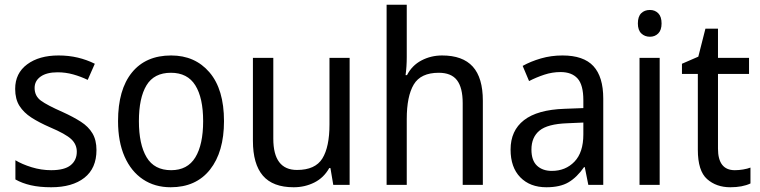

<svg xmlns="http://www.w3.org/2000/svg" viewBox="-20 -780 3205 810"><path d="M387 -147Q387 -70 336 -30Q285 10 196 10Q147 10 110 1.5Q73 -7 45 -23V-104Q73 -87 113.5 -74.5Q154 -62 196 -62Q252 -62 278 -83Q304 -104 304 -140Q304 -171 280.5 -193Q257 -215 191 -243Q145 -263 112.5 -284Q80 -305 62 -333.5Q44 -362 44 -405Q44 -471 94.5 -508.5Q145 -546 227 -546Q270 -546 308 -537Q346 -528 380 -511L350 -443Q321 -457 289 -466Q257 -475 223 -475Q177 -475 151.5 -457Q126 -439 126 -409Q126 -375 152.5 -355.5Q179 -336 245 -307Q289 -287 321 -266.5Q353 -246 370 -217.5Q387 -189 387 -147Z M925 -269Q925 -139 866 -64.5Q807 10 700 10Q633 10 583 -23.5Q533 -57 505.5 -119.5Q478 -182 478 -269Q478 -402 536.5 -474Q595 -546 702 -546Q803 -546 864 -474.5Q925 -403 925 -269ZM566 -269Q566 -171 598.5 -116.5Q631 -62 702 -62Q771 -62 804 -116Q837 -170 837 -269Q837 -367 804 -420Q771 -473 701 -473Q630 -473 598 -420Q566 -367 566 -269Z M1455 -536V0H1386L1374 -71H1369Q1346 -30 1306 -10Q1266 10 1219 10Q1131 10 1089 -39Q1047 -88 1047 -186V-536H1133V-195Q1133 -63 1233 -63Q1310 -63 1340 -111.5Q1370 -160 1370 -255V-536Z M1696 -540Q1696 -498 1691 -463H1697Q1718 -504 1758 -525Q1798 -546 1845 -546Q1932 -546 1974.5 -499Q2017 -452 2017 -355V0H1932V-345Q1932 -410 1908 -441.5Q1884 -473 1831 -473Q1755 -473 1725.5 -423.5Q1696 -374 1696 -278V0H1611V-760H1696Z M2353 -546Q2442 -546 2483.5 -501Q2525 -456 2525 -364V0H2462L2447 -75H2444Q2414 -32 2378.5 -11Q2343 10 2285 10Q2216 10 2175 -32Q2134 -74 2134 -149Q2134 -229 2190.5 -273Q2247 -317 2361 -321L2441 -324V-357Q2441 -422 2416.5 -449Q2392 -476 2345 -476Q2310 -476 2276.5 -465Q2243 -454 2212 -438L2185 -502Q2219 -521 2262 -533.5Q2305 -546 2353 -546ZM2373 -260Q2290 -257 2256 -229Q2222 -201 2222 -149Q2222 -103 2245.5 -81Q2269 -59 2308 -59Q2366 -59 2403.5 -98Q2441 -137 2441 -213V-263Z M2722 -738Q2743 -738 2757 -724Q2771 -710 2771 -681Q2771 -653 2757 -639Q2743 -625 2722 -625Q2700 -625 2685.5 -639Q2671 -653 2671 -681Q2671 -710 2685 -724Q2699 -738 2722 -738ZM2763 -536V0H2678V-536Z M3080 -62Q3097 -62 3115 -65Q3133 -68 3146 -73V-6Q3112 10 3061 10Q3002 10 2963 -24.5Q2924 -59 2924 -148V-468H2857V-511L2926 -541L2956 -659H3009V-536H3140V-468H3009V-153Q3009 -62 3080 -62Z"/></svg>

Font: Noto Sans SemiCondensed
Style: Regular
Weight: 400
Width: 4
Designer: Monotype Design Team
Foundry: Monotype Imaging Inc.
Version: Version 2.013; ttfautohint (v1.8.4.7-5d5b)